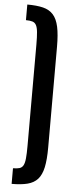

<svg xmlns="http://www.w3.org/2000/svg" viewBox="-64 -910 413 1040"><g transform="rotate(5 143.0 -390.5)"><path d="M41 96.7V11.7Q63 11.7 76.4 7.6Q89.8 3.4 96.9 -9.5Q104 -22.5 106.4 -47.9Q108.9 -73.2 108.9 -115.2V-666.5Q108.9 -709 106.4 -734.1Q104 -759.3 96.9 -772.2Q89.8 -785.2 76.4 -789.3Q63 -793.5 41 -793.5V-878.4Q92.3 -878.4 127 -869.9Q161.6 -861.3 182.4 -838.1Q203.1 -814.9 212.2 -772.9Q221.2 -731 221.2 -664.6V-117.2Q221.2 -50.8 212.2 -8.8Q203.1 33.2 182.4 56.2Q161.6 79.1 127 87.9Q92.3 96.7 41 96.7Z"/></g></svg>

Font: Antonio SemiBold
Style: Regular
Weight: 600
Designer: Vernon Adams
Foundry: Vernon Adams
Version: Version 1.002